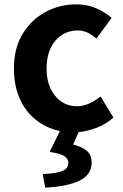

<svg xmlns="http://www.w3.org/2000/svg" viewBox="-20 -594 567 882"><path d="M188 268 176 206Q244 202 269 190.5Q294 179 294 154Q294 136 276 123.5Q258 111 208 104L255 8Q194 -5 146 -42.5Q98 -80 71 -140Q44 -200 44 -280Q44 -373 84 -438.5Q124 -504 189 -539Q254 -574 330 -574Q382 -574 422 -556Q462 -538 493 -512L423 -417Q402 -435 381.5 -444.5Q361 -454 338 -454Q274 -454 234 -406.5Q194 -359 194 -280Q194 -201 233.5 -153.5Q273 -106 333 -106Q363 -106 391 -119Q419 -132 442 -151L501 -54Q466 -23 424 -7Q382 9 341 13L316 70Q357 80 379 99Q401 118 401 153Q401 209 345 236Q289 263 188 268Z"/></svg>

Font: Chiron Sans HK TT
Style: Bold
Weight: 700
Designer: Ryoko NISHIZUKA 西塚涼子 (kana, bopomofo & ideographs); Paul D. Hunt (Latin, Greek & Cyrillic); Sandoll Communications 산돌커뮤니
Foundry: Adobe
Version: Version 2.022;hotconv 1.0.109;makeotfexe 2.5.65596